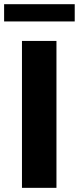

<svg xmlns="http://www.w3.org/2000/svg" viewBox="-52 -904 380 924"><path d="M219.7 0H53.7V-707H219.7ZM307.6 -800.8H-32.2V-883.8H307.6Z"/></svg>

Font: Pretendard Std ExtraBold
Style: Regular
Weight: 800
Designer: Base glyphs from Inter by Rasmus Andersson; Hangeul glyphs from Noto Sans CJK(Source Han Sans) by Jang Soo-young and Kan
Foundry: Kil Hyung-jin
Version: Version 1.309